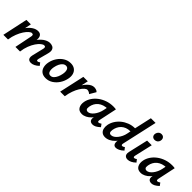

<svg xmlns="http://www.w3.org/2000/svg" viewBox="222 -1854 3011 3011"><g transform="rotate(45 1727.0 -349.0)"><path d="M636 7Q612 7 594.5 -3Q577 -13 570.5 -35Q564 -57 572 -92L619 -287Q624 -307 620 -322Q616 -337 594 -337Q571 -337 540.5 -312.5Q510 -288 479.5 -243.5Q449 -199 425 -137Q401 -75 392 0H320Q342 -108 377 -188.5Q412 -269 455 -322Q498 -375 544 -401.5Q590 -428 632 -428Q664 -428 690 -415.5Q716 -403 726.5 -372.5Q737 -342 723 -289L679 -124Q675 -106 677.5 -95Q680 -84 694 -84Q702 -84 711.5 -88Q721 -92 736 -103L770 -59Q736 -26 702 -9.5Q668 7 636 7ZM22 0 112 -421H211L123 0ZM60 0Q80 -97 112 -175.5Q144 -254 185 -310.5Q226 -367 273 -397.5Q320 -428 369 -428Q419 -428 438.5 -390.5Q458 -353 443 -289L375 0H290L348 -287Q353 -307 348.5 -322Q344 -337 321 -337Q301 -337 272.5 -312.5Q244 -288 214.5 -243.5Q185 -199 160.5 -137Q136 -75 125 0Z M969 13Q911 13 876 -14.5Q841 -42 829 -88.5Q817 -135 828 -191Q841 -256 877.5 -311.5Q914 -367 968 -400.5Q1022 -434 1086 -434Q1141 -434 1177 -408Q1213 -382 1226.5 -336.5Q1240 -291 1227 -231Q1214 -167 1177.5 -111.5Q1141 -56 1087.5 -21.5Q1034 13 969 13ZM996 -68Q1028 -68 1051.5 -91Q1075 -114 1091 -150Q1107 -186 1114 -224Q1125 -278 1112.5 -315.5Q1100 -353 1060 -353Q1032 -353 1008 -333.5Q984 -314 967 -279.5Q950 -245 941 -199Q931 -141 944.5 -104.5Q958 -68 996 -68Z M1332 0Q1359 -130 1404 -226Q1449 -322 1503.5 -375Q1558 -428 1612 -428Q1630 -428 1654.5 -421Q1679 -414 1691 -397L1630 -293Q1617 -307 1597.5 -315Q1578 -323 1565 -323Q1544 -323 1517.5 -299.5Q1491 -276 1464.5 -233.5Q1438 -191 1416.5 -131.5Q1395 -72 1384 0ZM1282 0 1375 -421H1474L1381 0Z M1768 9Q1701 9 1674.5 -38.5Q1648 -86 1661 -154Q1672 -208 1704.5 -257Q1737 -306 1787.5 -344Q1838 -382 1902 -404Q1966 -426 2040 -426Q2060 -426 2073 -424.5Q2086 -423 2097 -421L2034 -124Q2026 -82 2049 -82Q2058 -82 2070 -87.5Q2082 -93 2096 -103L2129 -58Q2092 -24 2062.5 -8.5Q2033 7 2003 7Q1979 7 1961.5 -3Q1944 -13 1937.5 -34.5Q1931 -56 1939 -92L1972 -243L2026 -277Q2011 -211 1983.5 -158Q1956 -105 1921 -67.5Q1886 -30 1846.5 -10.5Q1807 9 1768 9ZM1811 -81Q1835 -81 1859.5 -97Q1884 -113 1905.5 -140.5Q1927 -168 1943.5 -203.5Q1960 -239 1968 -278L1988 -377L2043 -334Q2034 -336 2025 -336.5Q2016 -337 2007 -337Q1955 -337 1914 -323.5Q1873 -310 1843.5 -286Q1814 -262 1795.5 -228.5Q1777 -195 1770 -154Q1763 -111 1776 -96Q1789 -81 1811 -81Z M2283 9Q2240 9 2213 -12.5Q2186 -34 2176.5 -71Q2167 -108 2175 -154Q2185 -207 2215 -255.5Q2245 -304 2291 -341.5Q2337 -379 2395 -401.5Q2453 -424 2519 -424L2583 -711H2687L2556 -124Q2552 -106 2555.5 -95Q2559 -84 2573 -84Q2581 -84 2590.5 -88Q2600 -92 2615 -103L2649 -59Q2613 -24 2579 -8.5Q2545 7 2520 7Q2494 7 2479.5 -7Q2465 -21 2461.5 -46Q2458 -71 2465 -102L2496 -243L2550 -277Q2534 -210 2506 -157Q2478 -104 2441.5 -67Q2405 -30 2364.5 -10.5Q2324 9 2283 9ZM2326 -81Q2353 -81 2379 -97.5Q2405 -114 2427.5 -142.5Q2450 -171 2466.5 -206Q2483 -241 2490 -278L2510 -377L2563 -339H2501Q2453 -339 2415.5 -324.5Q2378 -310 2351 -284.5Q2324 -259 2308 -225.5Q2292 -192 2286 -154Q2284 -138 2284.5 -121Q2285 -104 2294.5 -92.5Q2304 -81 2326 -81Z M2781 7Q2757 7 2738.5 -3.5Q2720 -14 2713 -36.5Q2706 -59 2714 -95L2789 -421H2892L2824 -124Q2820 -106 2822.5 -95Q2825 -84 2839 -84Q2847 -84 2856.5 -88Q2866 -92 2881 -103L2915 -59Q2881 -26 2847 -9.5Q2813 7 2781 7ZM2864 -511Q2841 -511 2825.5 -521.5Q2810 -532 2804 -550Q2798 -568 2803 -590Q2809 -618 2829.5 -636Q2850 -654 2880 -654Q2903 -654 2918 -643Q2933 -632 2939 -613.5Q2945 -595 2940 -572Q2934 -544 2913.5 -527.5Q2893 -511 2864 -511Z M3072 9Q3005 9 2978.5 -38.5Q2952 -86 2965 -154Q2976 -208 3008.5 -257Q3041 -306 3091.5 -344Q3142 -382 3206 -404Q3270 -426 3344 -426Q3364 -426 3377 -424.5Q3390 -423 3401 -421L3338 -124Q3330 -82 3353 -82Q3362 -82 3374 -87.5Q3386 -93 3400 -103L3433 -58Q3396 -24 3366.5 -8.5Q3337 7 3307 7Q3283 7 3265.5 -3Q3248 -13 3241.5 -34.5Q3235 -56 3243 -92L3276 -243L3330 -277Q3315 -211 3287.5 -158Q3260 -105 3225 -67.5Q3190 -30 3150.5 -10.5Q3111 9 3072 9ZM3115 -81Q3139 -81 3163.5 -97Q3188 -113 3209.5 -140.5Q3231 -168 3247.5 -203.5Q3264 -239 3272 -278L3292 -377L3347 -334Q3338 -336 3329 -336.5Q3320 -337 3311 -337Q3259 -337 3218 -323.5Q3177 -310 3147.5 -286Q3118 -262 3099.5 -228.5Q3081 -195 3074 -154Q3067 -111 3080 -96Q3093 -81 3115 -81Z"/></g></svg>

Font: Ysabeau
Style: Bold Italic
Weight: 700
Italic angle: -12°
Designer: Christian Thalmann (Catharsis Fonts)
Version: Version 2.002